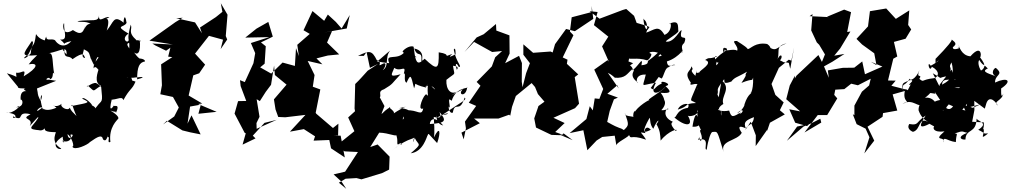

<svg xmlns="http://www.w3.org/2000/svg" viewBox="-20 -847 6318 1200"><path d="M286 -349C247 -343 292 -375 292 -352C321 -357 302 -412 319 -385C305 -453 316 -522 284 -514C362 -528 400 -566 396 -506C341 -579 348 -540 382 -537C381 -471 409 -508 433 -477C506 -528 503 -503 512 -484C471 -491 527 -545 494 -570C441 -553 462 -560 485 -548C560 -512 520 -530 566 -443C591 -461 559 -462 612 -517C537 -465 540 -537 546 -481C647 -507 561 -476 565 -420C584 -449 602 -380 600 -426C590 -392 565 -331 611 -311C553 -277 579 -268 529 -312C504 -285 552 -333 580 -328C607 -315 614 -297 612 -307C624 -195 618 -227 584 -180C563 -156 595 -170 554 -189C561 -193 501 -249 494 -230C546 -205 544 -207 426 -184C433 -206 431 -181 458 -122C436 -144 424 -154 416 -174C406 -149 349 -180 366 -199C320 -161 289 -212 333 -174C248 -137 236 -188 241 -172C172 -116 247 -215 250 -158C211 -264 260 -275 234 -216C207 -269 214 -281 221 -238L211 -294L331 -342ZM112 -349C116 -312 117 -354 112 -353C79 -290 85 -296 139 -294C107 -289 173 -262 194 -263C169 -272 103 -306 109 -224C122 -229 135 -179 81 -176C132 -205 60 -129 18 -143C119 -137 59 -89 61 -120C141 -80 74 -157 171 -133C100 -96 196 -115 166 -59C206 -103 227 -130 217 -107C179 -48 138 -40 237 -32C196 -45 249 -9 270 -62C243 -28 273 -22 323 -21C346 -30 282 34 363 82C352 95 284 61 372 7C371 41 397 61 366 30C384 45 436 39 420 -5C458 -17 408 49 402 -9C425 6 449 70 432 69C443 98 532 56 542 41C592 6 617 -8 624 24C652 53 656 -34 652 11C673 1 644 52 670 40C658 -52 715 -98 716 -102C731 -112 701 -138 670 -156C723 -137 692 -165 705 -142C734 -206 689 -176 692 -188C692 -188 653 -125 679 -228C683 -207 689 -242 640 -230C699 -208 741 -256 751 -221C792 -297 805 -284 827 -337C782 -351 826 -337 786 -377C797 -350 769 -364 748 -364C810 -355 833 -366 833 -363C897 -371 869 -359 837 -351C837 -432 852 -457 886 -463C888 -481 842 -483 852 -481C825 -502 818 -526 805 -534C839 -488 863 -517 853 -601C869 -571 847 -604 835 -594C773 -649 811 -662 797 -693C768 -581 792 -618 788 -544C752 -595 811 -566 783 -595C778 -572 734 -604 783 -637C692 -691 756 -673 771 -704C761 -771 751 -724 753 -705C688 -758 691 -706 647 -656C682 -772 608 -707 664 -740C631 -747 595 -696 599 -753C597 -705 558 -728 464 -715C477 -705 514 -718 547 -698C506 -701 502 -627 510 -685C496 -597 431 -670 434 -658C361 -612 373 -711 381 -700C378 -646 408 -594 356 -600C415 -553 340 -574 426 -590C363 -522 318 -604 327 -592C308 -614 268 -582 269 -621C268 -601 276 -651 250 -565C314 -609 246 -571 205 -634C193 -533 179 -591 172 -513C135 -471 109 -477 157 -507C194 -574 189 -592 178 -589C122 -504 104 -494 212 -502C159 -452 154 -433 159 -445C222 -457 219 -424 128 -370C146 -428 112 -384 81 -393C79 -352 103 -367 23 -389L96 -300Z M951 -563 1018 -530 1045 -549 1031 -493 1057 -490 987 -445 992 -314 982 -258 1061 -241 1101 -169 1103 -204 1097 -174 1069 -119 999 -69 1023 -92 1120 -32 1169 -20 1234 -7 1177 -126 1152 -74 1168 -181 1235 -193 1220 -136 1334 -148 1218 -197 1244 -200 1159 -250 1188 -376 1225 -389 1262 -443 1199 -512 1286 -623 1374 -599 1359 -540 1400 -600 1391 -622 1402 -755 1360 -827 1370 -773 1329 -740 1230 -675 1242 -639 1199 -707 1081 -733 1122 -736 1077 -709 914 -593 1060 -569 932 -575Z M2093 -1 2095 -74 2061 -47 1957 -136 1953 -142 1982 -288 1935 -305 1946 -378 1903 -466 1995 -445 1958 -482 2029 -500 2100 -507 2024 -581 2055 -652 2006 -644 2147 -669 2166 -753 2115 -669 2079 -710 2029 -756 2006 -717 1933 -778 1877 -658 1916 -635 1838 -567 1848 -496 1830 -546 1823 -435 1746 -456 1675 -387 1606 -426 1634 -449 1641 -558 1611 -582 1685 -618 1657 -710 1583 -668 1513 -612 1663 -615 1548 -578 1575 -515 1564 -452 1510 -334 1480 -346 1484 -309 1519 -216 1468 -215 1446 -137 1509 -17 1516 -14 1496 57 1577 18 1560 1 1633 -79 1709 -98 1584 -42 1583 -78 1602 -117 1584 -227 1604 -215 1641 -273 1674 -317 1693 -437 1698 -378 1771 -318 1692 -226 1702 -163 1719 -116 1763 -114 1889 -129 1792 -24 1879 -40 1949 5 1940 32 2038 28 2049 80 2135 137 2109 1 2065 0Z M2645 -257C2631 -264 2582 -150 2625 -169C2615 -116 2589 -164 2519 -157C2513 -115 2486 -73 2503 -124C2496 -117 2518 -68 2546 -122C2565 -154 2515 -171 2475 -171C2547 -184 2523 -195 2430 -131C2474 -144 2384 -186 2420 -177C2368 -153 2347 -93 2383 -184L2353 -240L2331 -225C2387 -242 2327 -272 2380 -289C2441 -325 2426 -323 2484 -383C2403 -360 2431 -385 2444 -423C2484 -393 2521 -449 2504 -387C2520 -395 2499 -339 2521 -330C2545 -381 2547 -387 2568 -295C2587 -341 2549 -321 2642 -300C2665 -351 2656 -339 2646 -305C2619 -303 2678 -329 2700 -287C2668 -310 2645 -362 2655 -244C2672 -274 2633 -203 2604 -173L2676 -229ZM2140 270 2208 266 2239 274 2368 235 2412 213 2415 132 2340 56 2294 72 2363 -39C2326 -5 2349 -18 2349 -18C2411 -17 2469 14 2453 -9C2477 33 2446 75 2484 46C2486 81 2521 17 2429 95C2558 -11 2562 47 2592 -22C2570 -16 2548 88 2572 15C2596 65 2624 45 2547 111C2626 102 2647 5 2653 -2C2659 -17 2652 -16 2712 47C2736 -18 2730 -67 2692 12C2698 -22 2693 -83 2691 -116C2748 -102 2731 -128 2727 -147C2773 -92 2767 -78 2668 -72C2662 -68 2676 -148 2750 -63C2695 -73 2711 -153 2710 -112C2803 -160 2790 -128 2745 -129C2867 -213 2901 -223 2884 -237C2852 -134 2824 -220 2810 -143C2784 -132 2777 -204 2792 -173C2781 -244 2789 -226 2803 -217C2831 -308 2915 -292 2900 -303C2893 -234 2835 -255 2874 -290C2784 -244 2776 -231 2844 -280C2800 -246 2766 -287 2770 -348C2835 -401 2820 -367 2811 -438C2796 -434 2859 -439 2835 -411C2821 -454 2834 -458 2847 -429C2873 -427 2831 -456 2816 -536C2831 -566 2826 -484 2828 -508C2793 -490 2778 -485 2807 -510C2736 -484 2812 -507 2722 -520C2724 -412 2714 -404 2634 -480C2593 -438 2658 -525 2569 -544C2591 -479 2618 -541 2614 -463C2580 -439 2575 -480 2565 -555C2538 -568 2491 -528 2497 -523C2514 -505 2557 -489 2584 -490C2513 -532 2487 -526 2508 -521C2462 -465 2384 -519 2413 -452C2391 -453 2316 -467 2319 -466C2328 -443 2376 -499 2419 -531C2380 -488 2421 -422 2358 -402C2376 -395 2412 -472 2368 -446C2330 -425 2378 -459 2335 -471C2304 -534 2288 -532 2218 -498H2254L2271 -522L2292 -423L2342 -447L2278 -405C2252 -377 2228 -348 2200 -322L2196 -169L2199 -152L2156 -113L2195 -27L2082 64L2134 99L2217 103L2137 226L2065 243L2116 290L2144 333L2098 295Z M3507 -1 3450 -22 3509 -78 3439 -111 3574 -171 3599 -199 3572 -365 3594 -382 3523 -448 3527 -474 3497 -488 3564 -627 3542 -650 3553 -739 3679 -772 3678 -810 3688 -729 3573 -652 3518 -666 3449 -571 3434 -519 3421 -525 3312 -517 3251 -570V-505L3292 -452L3268 -389L3246 -302L3241 -336L3242 -453L3224 -498L3137 -452L3165 -512L3164 -626L3082 -656L3080 -697L3003 -633L2959 -613L2883 -522L2943 -585L3056 -522L3118 -528L3075 -489L3054 -432L2959 -335L2983 -311L2910 -205L2956 -185L2886 -87L2892 -45L2878 24L2864 -18L2979 -77L2943 -106H3095L3162 -130L3169 -124L3180 -179L3204 -247L3309 -333C3333 -294 3358 -257 3380 -216L3376 -265L3320 -327L3281 -353L3324 -303L3342 -259L3404 -187L3419 -138L3410 -231L3345 -184L3343 -177L3319 -107L3330 -50L3426 -4L3484 -2L3503 -13L3559 29L3477 -6Z M3866 -401 3937 -452 3908 -463 3924 -539 3938 -584C3913 -550 3888 -516 3864 -481C3823 -467 3852 -465 3902 -487C3912 -470 3960 -491 4024 -470C4038 -472 4059 -509 4048 -512C4015 -520 4086 -538 4116 -499C4068 -482 4117 -512 4138 -541C4080 -519 4098 -516 4038 -472C4016 -463 4049 -446 3989 -439C4004 -510 3960 -414 3923 -403C3959 -408 3902 -475 3857 -437C3877 -433 3815 -394 3875 -422C3857 -460 3814 -455 3828 -443L3902 -406L3846 -447ZM3847 -294 3779 -392C3803 -381 3823 -361 3823 -361C3888 -357 3898 -384 3928 -412C3970 -414 3894 -384 3966 -332C3960 -320 3942 -384 4016 -381C3997 -293 3978 -315 4080 -330C4037 -254 4088 -250 4139 -305C4125 -279 4009 -218 4040 -222C4025 -220 3934 -158 3945 -130C3959 -183 3923 -131 3945 -103C3964 -127 3880 -112 3886 -139C3911 -67 3912 -65 3879 -34C3848 -55 3865 -34 3775 -85L3791 -155L3817 -226L3842 -237L3776 -261L3838 -314ZM4115 -356C4127 -365 4137 -425 4157 -426C4118 -395 4184 -455 4200 -440C4178 -442 4152 -419 4148 -463C4232 -489 4265 -565 4239 -515C4260 -528 4224 -552 4256 -578C4283 -644 4219 -577 4240 -656C4235 -673 4195 -577 4142 -587C4136 -593 4209 -631 4220 -651C4215 -680 4230 -728 4161 -698C4179 -719 4182 -647 4133 -629C4094 -695 4072 -660 4016 -642C4035 -662 4006 -655 4001 -732C4003 -719 4025 -727 4026 -659C4069 -710 3985 -653 4006 -611L4034 -682L3959 -704L3943 -748L3894 -791L3873 -785L3727 -730L3665 -777L3715 -772L3692 -690L3782 -618L3743 -557L3785 -462L3777 -471C3749 -451 3722 -432 3694 -412L3750 -291L3726 -229L3697 -232L3685 -157L3666 -183L3645 -103L3540 -15L3626 -33L3651 92L3709 31L3744 9L3822 1L3833 66C3821 44 3929 4 3909 -8C3929 33 3911 -11 4018 26C3985 -28 3969 -21 4014 -15C4001 -36 4020 -67 4048 -36C4006 -15 3984 -11 4040 -111C4046 -100 4040 -70 4063 -42C4090 -105 4108 -103 4083 -71C4106 -29 4106 -9 4109 32C4157 -30 4227 -48 4204 -28C4160 -77 4181 -79 4185 -86C4106 -121 4151 -183 4158 -165C4105 -153 4108 -148 4079 -219C4075 -160 4025 -182 4052 -126C4088 -125 4156 -185 4131 -223C4097 -159 4166 -197 4109 -267C4181 -261 4174 -277 4139 -309C4193 -319 4098 -353 4116 -325C4063 -303 4078 -274 4047 -297L4097 -366Z M4464 -256C4475 -296 4445 -272 4506 -352C4512 -288 4520 -285 4506 -338C4510 -313 4568 -350 4546 -332C4576 -369 4579 -358 4649 -399C4624 -359 4664 -404 4614 -329C4693 -361 4677 -335 4687 -362C4690 -270 4664 -256 4674 -271C4682 -261 4656 -266 4633 -195C4636 -184 4603 -140 4588 -142C4644 -186 4619 -123 4592 -137C4591 -120 4543 -73 4613 -145C4560 -117 4553 -107 4537 -156C4489 -145 4449 -165 4476 -164C4458 -137 4463 -97 4488 -157C4490 -85 4480 -162 4491 -147C4446 -167 4501 -197 4501 -197C4482 -245 4555 -293 4490 -345L4472 -239ZM4910 -454C4855 -466 4908 -444 4855 -470C4876 -490 4863 -531 4831 -462C4866 -515 4814 -557 4896 -576C4822 -549 4840 -516 4766 -564C4775 -496 4752 -560 4763 -469C4799 -527 4810 -548 4775 -572C4702 -585 4673 -543 4654 -540C4641 -560 4581 -591 4587 -591C4538 -595 4601 -559 4587 -530C4563 -549 4496 -513 4508 -549C4553 -535 4497 -534 4438 -462C4533 -440 4472 -470 4537 -482C4480 -514 4503 -563 4508 -543C4512 -547 4498 -499 4513 -542C4468 -449 4485 -464 4418 -398C4506 -451 4443 -410 4459 -462C4474 -431 4425 -506 4463 -495C4400 -472 4421 -495 4387 -472C4446 -454 4344 -402 4353 -396C4311 -374 4345 -444 4326 -373C4276 -422 4328 -399 4300 -433C4302 -400 4247 -400 4298 -330C4278 -292 4364 -361 4336 -284C4337 -300 4360 -325 4336 -316C4286 -194 4290 -230 4330 -203C4252 -200 4290 -183 4216 -162C4233 -204 4302 -210 4279 -173C4198 -160 4210 -96 4189 -118C4263 -51 4321 -55 4278 -126C4282 -113 4354 -128 4336 -156C4385 -134 4323 -187 4342 -115C4323 -165 4308 -55 4308 -55C4365 -51 4334 -87 4361 -34C4341 -37 4383 10 4359 35C4342 3 4358 0 4343 27C4425 5 4373 91 4397 88C4406 24 4423 -20 4432 -22C4469 -25 4460 -33 4503 104C4477 28 4588 36 4616 -17C4596 -46 4589 -69 4641 -45C4625 -85 4642 -95 4692 -115C4689 -62 4648 -71 4639 -35L4672 -86L4704 -1L4703 66L4775 -36L4774 -27L4792 -80L4885 -132L4854 -158L4878 -207L4826 -254L4802 -322L4848 -423L4910 -474L4926 -468L4943 -550L4919 -417Z M5161 -283 5174 -285 5257 -290 5300 -324 5342 -314 5422 -355 5412 -313 5367 -274 5320 -187V-127L5310 -133L5334 -71L5390 -43L5414 11L5382 112L5444 32L5402 -55L5496 -117L5499 -140L5588 -156L5559 -257L5655 -284L5551 -311L5578 -343L5530 -344L5563 -480L5588 -494L5567 -585L5640 -605L5675 -663L5656 -691L5663 -782L5579 -729L5519 -794L5417 -777L5405 -682L5333 -604L5368 -569L5444 -514L5458 -440L5423 -461L5495 -431L5386 -383L5369 -463L5319 -424L5247 -423L5154 -407L5160 -361L5130 -432L5182 -461L5258 -510L5194 -499L5231 -544L5295 -650L5275 -647L5299 -771L5256 -787L5148 -742L5162 -740L5040 -746L5058 -759L5050 -657L5085 -582L5100 -567L5136 -507L5117 -460L5095 -503L4958 -374L4948 -357V-374L4916 -313L4894 -227L4981 -151L4913 -164L4950 -80L5024 -59L5038 -72L4962 -56L4898 33L5002 -56L5054 -78L5107 -105L5113 -81L5008 -19L5091 -128H5150L5213 -232L5194 -254L5201 -289L5170 -324Z M5853 -317C5853 -297 5847 -320 5810 -389C5890 -344 5825 -363 5907 -371C5942 -442 5900 -412 5927 -457C5944 -395 5938 -354 5868 -318C5870 -369 5922 -335 5980 -360C5958 -294 5974 -355 5994 -370C5971 -309 6001 -285 5945 -301C5998 -298 6010 -309 6065 -291C6094 -279 6105 -273 6143 -322L6098 -328L6010 -395L5947 -348L5928 -412L5855 -321ZM6059 -173C5989 -204 5993 -181 6033 -129C6035 -174 6047 -133 5937 -183C5920 -157 5892 -156 5870 -206C5883 -207 5881 -120 5865 -173C5838 -138 5877 -140 5927 -220C5842 -234 5807 -206 5813 -199C5849 -186 5809 -247 5761 -235C5836 -296 5764 -263 5801 -265L5826 -261L5822 -273L5895 -163V-201L5992 -158L6050 -231L6135 -168L6142 -192C6156 -248 6191 -229 6217 -187C6182 -214 6242 -215 6251 -262C6240 -236 6236 -247 6237 -294C6311 -343 6275 -367 6199 -331C6198 -384 6256 -377 6206 -421C6200 -431 6160 -387 6210 -367C6176 -384 6102 -397 6154 -419C6116 -456 6149 -426 6111 -406C6096 -429 6090 -462 6101 -472C6121 -435 6158 -419 6101 -495C6112 -461 6128 -589 6045 -495C5988 -500 5977 -555 5964 -576C5999 -515 5961 -571 5973 -545C5896 -519 5971 -602 5913 -537C5969 -571 5955 -578 5927 -601C5937 -599 5901 -554 5827 -479V-452C5848 -478 5865 -473 5797 -436C5771 -475 5789 -386 5804 -430C5857 -401 5846 -369 5821 -359C5731 -349 5759 -329 5726 -354C5748 -391 5701 -349 5727 -409C5703 -350 5664 -339 5666 -356C5627 -294 5620 -342 5625 -277C5613 -333 5622 -325 5666 -346C5713 -351 5634 -306 5672 -319C5640 -257 5660 -291 5638 -289C5612 -198 5687 -217 5620 -199C5693 -234 5713 -168 5762 -194C5772 -217 5720 -216 5721 -158C5735 -117 5756 -100 5780 -85C5718 -119 5737 -36 5686 -23C5686 -23 5642 -39 5663 -72C5724 -62 5700 -80 5765 -125C5758 -108 5692 -24 5785 -71C5785 -85 5840 -28 5836 -73C5795 -49 5816 -16 5883 -26C5804 42 5894 0 5875 43C5877 -2 5896 34 5954 41C5956 -16 5971 -9 5947 -13C6005 -33 5989 -24 6026 -17C5961 7 5984 28 6014 25C6016 -47 6083 -7 6084 -110C6076 -90 6170 -83 6094 -36C6147 -10 6117 -12 6156 -13C6083 45 6159 -35 6113 -55C6125 -36 6130 -43 6129 -82L6056 -86L6070 -159L6069 -239L6031 -285L6022 -173L6109 -195Z"/></svg>

Font: Hussar Lance
Style: ExBdObl
Weight: 700
Foundry: Cannot Into Space Fonts, PlusOne Fonts
Version: Version 2.270